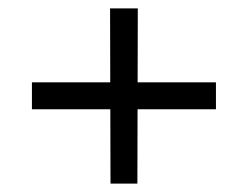

<svg xmlns="http://www.w3.org/2000/svg" viewBox="-20 -527 591 457"><path d="M494 -331V-267H56V-331ZM308 -507 307 -90H243L242 -507Z"/></svg>

Font: Exo 2
Style: Regular
Weight: 400
Designer: Natanael Gama
Foundry: Natanael Gama
Version: Version 2.010